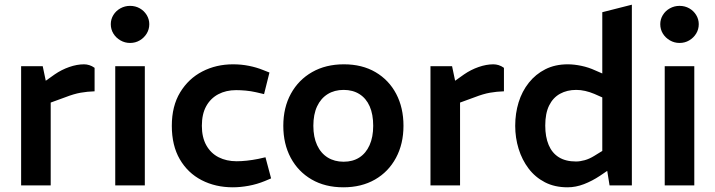

<svg xmlns="http://www.w3.org/2000/svg" viewBox="-20 -790 3048 818"><path d="M70 0V-508H162L175 -446L213 -473Q242 -493 275 -504.5Q308 -516 338 -516Q349 -516 360.5 -512.5Q372 -509 383 -501V-401Q352 -400 323.5 -395Q295 -390 259 -376L196 -353V0Z M471 0V-508H597V0ZM534 -607Q512 -607 493 -618Q474 -629 463 -647Q452 -665 452 -687Q452 -708 463 -726Q474 -744 493 -754.5Q512 -765 534 -765Q557 -765 575.5 -754.5Q594 -744 605 -726Q616 -708 616 -687Q616 -665 605 -647Q594 -629 575.5 -618Q557 -607 534 -607Z M972 8Q898 8 839 -22.5Q780 -53 746 -111.5Q712 -170 712 -254Q712 -338 747.5 -396.5Q783 -455 842 -485.5Q901 -516 973 -516Q1008 -516 1040.5 -509.5Q1073 -503 1100 -492L1128 -481L1105 -389L1071 -397Q1049 -402 1027 -404Q1005 -406 986 -406Q943 -406 910 -388.5Q877 -371 858.5 -337.5Q840 -304 840 -254Q840 -205 859 -171Q878 -137 911.5 -120Q945 -103 988 -103Q1008 -103 1031.5 -105.5Q1055 -108 1080 -113L1111 -120L1135 -30L1109 -19Q1075 -5 1039.5 1.5Q1004 8 972 8Z M1443 8Q1365 8 1307.5 -25.5Q1250 -59 1218.5 -118Q1187 -177 1187 -254Q1187 -332 1219.5 -391Q1252 -450 1310 -483Q1368 -516 1445 -516Q1523 -516 1580 -482.5Q1637 -449 1668 -390Q1699 -331 1699 -254Q1699 -177 1667 -117.5Q1635 -58 1577.5 -25Q1520 8 1443 8ZM1444 -101Q1483 -101 1511 -119Q1539 -137 1554.5 -171.5Q1570 -206 1570 -254Q1570 -303 1555 -337Q1540 -371 1511.5 -389Q1483 -407 1444 -407Q1405 -407 1376 -389Q1347 -371 1331 -337Q1315 -303 1315 -254Q1315 -206 1331 -171.5Q1347 -137 1376 -119Q1405 -101 1444 -101Z M1814 0V-508H1906L1919 -446L1957 -473Q1986 -493 2019 -504.5Q2052 -516 2082 -516Q2093 -516 2104.5 -512.5Q2116 -509 2127 -501V-401Q2096 -400 2067.5 -395Q2039 -390 2003 -376L1940 -353V0Z M2398 8Q2343 8 2301.5 -13.5Q2260 -35 2232 -72Q2204 -109 2189.5 -156Q2175 -203 2175 -254Q2175 -307 2189.5 -354Q2204 -401 2233 -437.5Q2262 -474 2303.5 -495Q2345 -516 2399 -516Q2426 -516 2457 -509.5Q2488 -503 2516 -490L2546 -477V-738L2672 -770V0H2577L2567 -62L2536 -41Q2503 -19 2468 -5.5Q2433 8 2398 8ZM2303 -255Q2303 -207 2317.5 -172.5Q2332 -138 2361 -120Q2390 -102 2434 -102Q2451 -102 2471 -107.5Q2491 -113 2512 -126L2546 -147V-375L2512 -390Q2493 -398 2473.5 -402.5Q2454 -407 2435 -407Q2396 -407 2366 -390.5Q2336 -374 2319.5 -340.5Q2303 -307 2303 -255Z M2812 0V-508H2938V0ZM2875 -607Q2853 -607 2834 -618Q2815 -629 2804 -647Q2793 -665 2793 -687Q2793 -708 2804 -726Q2815 -744 2834 -754.5Q2853 -765 2875 -765Q2898 -765 2916.5 -754.5Q2935 -744 2946 -726Q2957 -708 2957 -687Q2957 -665 2946 -647Q2935 -629 2916.5 -618Q2898 -607 2875 -607Z"/></svg>

Font: REM Medium
Style: Regular
Weight: 500
Designer: Octavio Pardo
Foundry: Ashler Design
Version: Version 1.005;gftools[0.9.28]